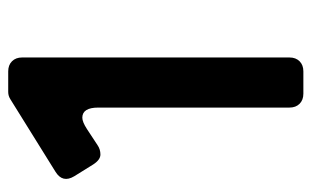

<svg xmlns="http://www.w3.org/2000/svg" viewBox="-162 -578 741 456"><g transform="rotate(-90 208.0 -350.5)"><path d="M180 -33V-487Q180 -525 156 -525Q146 -525 129 -514L91 -489Q81 -482 68.5 -482Q56 -482 45 -499L17 -544Q0 -572 28 -589L200 -696Q208 -701 217 -701H266Q281 -701 290 -692Q299 -683 299 -668V-33Q299 -18 290 -9Q281 0 266 0H213Q198 0 189 -9Q180 -18 180 -33Z"/></g></svg>

Font: Tsunagi Gothic Black
Style: Regular
Weight: 900
Designer: Yoshimichi Ohira
Foundry: Positype
Version: Version 1.001